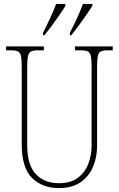

<svg xmlns="http://www.w3.org/2000/svg" viewBox="-20 -951 608 981"><path d="M281 10Q196 10 143.5 -42Q91 -94 91 -214V-608Q91 -646 87.5 -664Q84 -682 72 -688Q60 -694 35 -694H11V-714H204V-694H175Q150 -694 138.5 -688Q127 -682 123 -663.5Q119 -645 119 -606V-210Q119 -108 163 -61.5Q207 -15 281 -15Q342 -15 378.5 -43Q415 -71 431.5 -115Q448 -159 448 -207V-607Q448 -645 444.5 -663.5Q441 -682 429 -688Q417 -694 392 -694H363V-714H556V-694H532Q507 -694 495 -688Q483 -682 479.5 -663.5Q476 -645 476 -607V-205Q476 -147 455 -98Q434 -49 391 -19.5Q348 10 281 10ZM337 -784Q358 -823 374.5 -860Q391 -897 404 -931H452V-921Q441 -904 422.5 -877Q404 -850 383 -821.5Q362 -793 344 -771H337ZM200 -784Q220 -823 237 -860Q254 -897 267 -931H314V-921Q304 -904 285.5 -877Q267 -850 246 -821.5Q225 -793 207 -771H200Z"/></svg>

Font: Noto Serif Tamil Condensed Thin
Style: Regular
Weight: 100
Width: 3
Designer: Indian Type Foundry, Tom Grace, and the Monotype Design Team
Foundry: Monotype Imaging Inc.
Version: Version 2.004; ttfautohint (v1.8.4.7-5d5b)